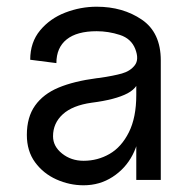

<svg xmlns="http://www.w3.org/2000/svg" viewBox="-20 -536 569 572"><path d="M60 -134Q60 -187 84.5 -221.5Q109 -256 154.5 -275Q200 -294 268 -303L277 -304Q318 -310 343 -317Q368 -324 381.5 -341.5Q395 -359 383 -390Q371 -421 337 -432Q303 -443 268 -443Q209 -443 178.5 -418.5Q148 -394 148 -348L70 -358Q70 -410 99.5 -445.5Q129 -481 174.5 -498.5Q220 -516 268 -516Q346 -516 402.5 -477.5Q459 -439 459 -356V0H386V-130L396 -160Q396 -115 375 -74.5Q354 -34 315.5 -9Q277 16 229 16Q187 16 148 -1.5Q109 -19 84.5 -52.5Q60 -86 60 -134ZM386 -253V-303L396 -313Q396 -277 360 -258Q324 -239 253 -230Q196 -222 167 -195.5Q138 -169 138 -130Q138 -100 165 -78.5Q192 -57 229 -57Q271 -57 306.5 -77.5Q342 -98 364 -142Q386 -186 386 -253Z"/></svg>

Font: Uncut Sans VF
Style: Regular
Weight: 400
Designer: Kasper Nordkvist
Foundry: Uncut Type
Version: Version 1.100;FEAKit 1.0